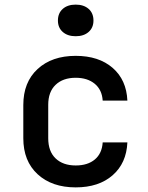

<svg xmlns="http://www.w3.org/2000/svg" viewBox="-20 -802 640 832"><path d="M308 10Q205 10 143 -47Q81 -104 81 -203V-347Q81 -446 143 -503Q205 -560 308 -560Q408 -560 468 -508Q528 -456 532 -366H425Q422 -413 390.5 -439Q359 -465 308 -465Q253 -465 221 -434.5Q189 -404 189 -348V-203Q189 -146 221 -115.5Q253 -85 308 -85Q360 -85 391 -111Q422 -137 425 -185H532Q528 -95 468 -42.5Q408 10 308 10ZM308 -645Q273 -645 252 -663.5Q231 -682 231 -713Q231 -745 252 -763.5Q273 -782 308 -782Q343 -782 364 -763.5Q385 -745 385 -713Q385 -682 364 -663.5Q343 -645 308 -645Z"/></svg>

Font: JetBrains Mono SemiBold
Style: Regular
Weight: 472
Monospace: yes
Designer: Philipp Nurullin, Konstantin Bulenkov
Foundry: JetBrains
Version: Version 2.305; ttfautohint (v1.8.4.7-5d5b)